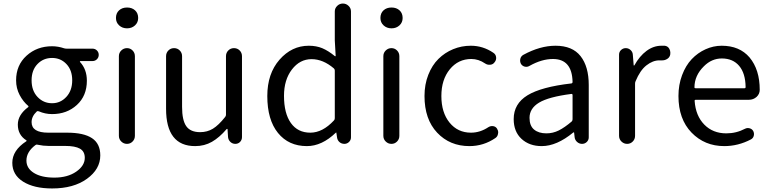

<svg xmlns="http://www.w3.org/2000/svg" viewBox="-20 -816 4371 1089"><path d="M275.4 252.9Q172.9 252.9 111.3 214.4Q49.8 175.8 49.8 107.4Q49.8 37.1 128.9 -14.6Q130.9 -15.6 130.9 -17.6Q130.9 -19.5 128.9 -20.5Q81.1 -50.8 81.1 -109.4Q81.1 -165 140.6 -209Q141.6 -210 141.6 -211.9Q141.6 -213.9 140.6 -214.8Q111.3 -239.3 91.3 -277.3Q71.3 -315.4 71.3 -360.4Q71.3 -446.3 130.4 -500Q189.5 -553.7 275.4 -553.7Q309.6 -553.7 343.8 -542Q351.6 -540 358.4 -540H504.9Q519.5 -540 529.8 -529.8Q540 -519.5 540 -504.9Q540 -490.2 529.8 -480Q519.5 -469.7 504.9 -469.7H436.5Q434.6 -469.7 433.6 -467.8Q432.6 -465.8 433.6 -464.8Q472.7 -422.9 472.7 -358.4Q472.7 -272.5 416 -220.7Q359.4 -168.9 275.4 -168.9Q236.3 -168.9 200.2 -184.6Q193.4 -187.5 188.5 -183.6Q159.2 -156.2 159.2 -123Q159.2 -63.5 253.9 -63.5H360.4Q455.1 -63.5 502 -32.2Q548.8 -1 548.8 65.4Q548.8 143.6 473.1 198.2Q397.5 252.9 275.4 252.9ZM275.4 -230.5Q323.2 -230.5 356.4 -266.6Q389.6 -302.7 389.6 -360.4Q389.6 -418 356.9 -452.6Q324.2 -487.3 275.4 -487.3Q225.6 -487.3 192.4 -452.6Q159.2 -418 159.2 -360.4Q159.2 -301.8 192.9 -266.1Q226.6 -230.5 275.4 -230.5ZM288.1 191.4Q363.3 191.4 412.1 157.7Q460.9 124 460.9 79.1Q460.9 43 433.6 27.3Q406.2 11.7 349.6 11.7H255.9Q225.6 11.7 193.4 4.9Q191.4 3.9 189.5 3.9Q184.6 3.9 179.7 7.8Q129.9 45.9 129.9 94.7Q129.9 138.7 172.4 165Q214.8 191.4 288.1 191.4Z M654.3 -45.9V-497.1Q654.3 -516.6 668 -529.8Q681.6 -543 700.2 -543Q718.8 -543 731.9 -529.8Q745.1 -516.6 745.1 -497.1V-45.9Q745.1 -26.4 731.9 -13.2Q718.8 0 700.2 0Q681.6 0 668 -13.2Q654.3 -26.4 654.3 -45.9ZM637.7 -713.9Q637.7 -741.2 655.3 -757.3Q672.9 -773.4 700.7 -773.4Q728.5 -773.4 746.1 -757.3Q763.7 -741.2 763.7 -713.9Q763.7 -688.5 745.6 -671.9Q727.5 -655.3 700.7 -655.3Q673.8 -655.3 655.8 -671.9Q637.7 -688.5 637.7 -713.9Z M1086.9 12.7Q921.9 12.7 921.9 -199.2V-497.1Q921.9 -516.6 935.1 -529.8Q948.2 -543 967.3 -543Q986.3 -543 999.5 -529.8Q1012.7 -516.6 1012.7 -497.1V-210Q1012.7 -133.8 1036.6 -100.1Q1060.5 -66.4 1115.2 -66.4Q1155.3 -66.4 1187.5 -85.9Q1219.7 -105.5 1256.8 -152.3Q1261.7 -158.2 1261.7 -165V-497.1Q1261.7 -516.6 1274.9 -529.8Q1288.1 -543 1307.1 -543Q1326.2 -543 1339.4 -529.8Q1352.5 -516.6 1352.5 -497.1V-38.1Q1352.5 -22.5 1341.8 -11.2Q1331.1 0 1314.5 0Q1298.8 0 1287.1 -10.7Q1275.4 -21.5 1273.4 -38.1L1270.5 -84Q1269.5 -85 1268.1 -85Q1266.6 -85 1265.6 -84Q1224.6 -36.1 1182.1 -11.7Q1139.6 12.7 1086.9 12.7Z M1720.7 12.7Q1617.2 12.7 1556.6 -62Q1496.1 -136.7 1496.1 -271.5Q1496.1 -398.4 1565.4 -477.5Q1634.8 -556.6 1731.4 -556.6Q1774.4 -556.6 1808.1 -542.5Q1841.8 -528.3 1878.9 -498Q1880.9 -496.1 1882.3 -497.1Q1883.8 -498 1883.8 -500L1878.9 -586.9V-751Q1878.9 -769.5 1892.6 -782.7Q1906.2 -795.9 1924.8 -795.9Q1943.4 -795.9 1957 -782.7Q1970.7 -769.5 1970.7 -751V-37.1Q1970.7 -21.5 1959.5 -10.7Q1948.2 0 1933.6 0Q1917 0 1905.3 -10.3Q1893.6 -20.5 1891.6 -37.1L1887.7 -63.5Q1887.7 -64.5 1886.7 -64.5Q1885.7 -64.5 1884.8 -63.5Q1805.7 12.7 1720.7 12.7ZM1740.2 -63.5Q1809.6 -63.5 1874 -132.8Q1878.9 -137.7 1878.9 -145.5V-416Q1878.9 -422.9 1874 -427.7Q1812.5 -480.5 1747.1 -480.5Q1680.7 -480.5 1635.7 -421.9Q1590.8 -363.3 1590.8 -272.5Q1590.8 -172.9 1629.9 -118.2Q1668.9 -63.5 1740.2 -63.5Z M2154.3 -45.9V-497.1Q2154.3 -516.6 2168 -529.8Q2181.6 -543 2200.2 -543Q2218.8 -543 2231.9 -529.8Q2245.1 -516.6 2245.1 -497.1V-45.9Q2245.1 -26.4 2231.9 -13.2Q2218.8 0 2200.2 0Q2181.6 0 2168 -13.2Q2154.3 -26.4 2154.3 -45.9ZM2137.7 -713.9Q2137.7 -741.2 2155.3 -757.3Q2172.9 -773.4 2200.7 -773.4Q2228.5 -773.4 2246.1 -757.3Q2263.7 -741.2 2263.7 -713.9Q2263.7 -688.5 2245.6 -671.9Q2227.5 -655.3 2200.7 -655.3Q2173.8 -655.3 2155.8 -671.9Q2137.7 -688.5 2137.7 -713.9Z M2642.6 12.7Q2531.2 12.7 2459.5 -63.5Q2387.7 -139.6 2387.7 -271.5Q2387.7 -336.9 2409.2 -391.6Q2430.7 -446.3 2466.8 -481.9Q2502.9 -517.6 2550.3 -537.1Q2597.7 -556.6 2650.4 -556.6Q2719.7 -556.6 2778.3 -516.6Q2792 -507.8 2793.9 -491.7Q2795.9 -475.6 2785.2 -462.9Q2776.4 -450.2 2760.3 -448.7Q2744.1 -447.3 2731.4 -456.1Q2694.3 -481.4 2653.3 -481.4Q2579.1 -481.4 2531.2 -422.9Q2483.4 -364.3 2483.4 -271.5Q2483.4 -177.7 2529.8 -120.6Q2576.2 -63.5 2651.4 -63.5Q2703.1 -63.5 2750 -94.7Q2762.7 -102.5 2776.9 -100.6Q2791 -98.6 2798.8 -86.9Q2805.7 -76.2 2805.7 -64.5Q2805.7 -61.5 2804.7 -57.6Q2802.7 -42 2790 -33.2Q2722.7 12.7 2642.6 12.7Z M3052.7 12.7Q2982.4 12.7 2938 -28.3Q2893.6 -69.3 2893.6 -140.6Q2893.6 -227.5 2971.7 -275.4Q3049.8 -323.2 3220.7 -342.8Q3227.5 -343.8 3227.5 -351.6Q3224.6 -481.4 3116.2 -481.4Q3052.7 -481.4 2983.4 -442.4Q2970.7 -434.6 2956.5 -438Q2942.4 -441.4 2934.6 -454.1Q2927.7 -467.8 2931.2 -482.4Q2934.6 -497.1 2948.2 -504.9Q3043 -556.6 3130.9 -556.6Q3226.6 -556.6 3272.9 -497.6Q3319.3 -438.5 3319.3 -334V-37.1Q3319.3 -21.5 3308.1 -10.7Q3296.9 0 3281.2 0Q3265.6 0 3253.4 -10.7Q3241.2 -21.5 3239.3 -37.1L3236.3 -63.5Q3236.3 -65.4 3234.9 -65.4Q3233.4 -65.4 3231.4 -64.5Q3137.7 12.7 3052.7 12.7ZM3079.1 -59.6Q3116.2 -59.6 3149.4 -76.2Q3182.6 -92.8 3222.7 -127Q3227.5 -131.8 3227.5 -139.6V-276.4Q3227.5 -283.2 3222.7 -283.2Q3221.7 -283.2 3220.7 -283.2Q3091.8 -266.6 3037.6 -233.9Q2983.4 -201.2 2983.4 -147.5Q2983.4 -102.5 3009.3 -81.1Q3035.2 -59.6 3079.1 -59.6Z M3491.2 -45.9V-505.9Q3491.2 -521.5 3502.4 -532.2Q3513.7 -543 3529.3 -543Q3544.9 -543 3556.6 -532.2Q3568.4 -521.5 3569.3 -505.9L3574.2 -445.3Q3574.2 -444.3 3575.7 -444.3Q3577.1 -444.3 3578.1 -445.3Q3607.4 -498 3647 -527.3Q3686.5 -556.6 3731.4 -556.6Q3742.2 -556.6 3750 -556.6Q3767.6 -554.7 3776.4 -539.1Q3782.2 -528.3 3782.2 -516.6Q3782.2 -510.7 3781.2 -504.9Q3777.3 -489.3 3763.7 -481.4Q3751 -473.6 3736.3 -473.6Q3734.4 -473.6 3732.4 -473.6Q3726.6 -473.6 3719.7 -473.6Q3682.6 -473.6 3646.5 -445.3Q3610.4 -417 3585 -355.5Q3582 -349.6 3582 -341.8V-45.9Q3582 -26.4 3568.8 -13.2Q3555.7 0 3537.1 0Q3518.6 0 3504.9 -13.2Q3491.2 -26.4 3491.2 -45.9Z M4087.9 12.7Q3976.6 12.7 3902.3 -64Q3828.1 -140.6 3828.1 -271.5Q3828.1 -335 3848.6 -389.6Q3869.1 -444.3 3903.3 -480.5Q3937.5 -516.6 3981.9 -536.6Q4026.4 -556.6 4073.2 -556.6Q4174.8 -556.6 4231.4 -490.2Q4289.1 -420.9 4289.1 -306.6Q4289.1 -283.2 4271.5 -266.6Q4252.9 -250 4227.5 -250H3926.8Q3918.9 -250 3919.9 -243.2Q3925.8 -159.2 3974.6 -109.4Q4023.4 -59.6 4099.6 -59.6Q4156.2 -59.6 4206.1 -85.9Q4217.8 -91.8 4231.4 -88.4Q4245.1 -85 4252 -73.2Q4258.8 -60.5 4255.4 -46.4Q4252 -32.2 4239.3 -25.4Q4167 12.7 4087.9 12.7ZM3918.9 -320.3Q3918.9 -315.4 3925.8 -315.4H4202.1Q4209 -315.4 4209 -322.3Q4209 -322.3 4209 -322.3Q4208 -400.4 4172.4 -442.4Q4136.7 -484.4 4074.2 -484.4Q4016.6 -484.4 3972.7 -440.4Q3918.9 -387.7 3918.9 -320.3Z"/></svg>

Font: Gen Jyuu Gothic P Regular
Style: Regular
Weight: 400
Designer: [Source Han Sans]
Ryoko NISHIZUKA  (kana & ideographs); Paul D. Hunt (Latin, Greek & Cyrillic); Wenlong ZHANG  (bopomofo
Version: Version 1.002.20150607